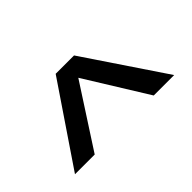

<svg xmlns="http://www.w3.org/2000/svg" viewBox="-141 -687 639 639"><g transform="rotate(45 178.0 -367.5)"><path d="M313 -134.3 31.2 -325.2V-411.6L313 -601.1V-504.9L93.8 -369.1L313 -227.1Z"/></g></svg>

Font: AntonioLight
Style: Regular
Weight: 300
Designer: Vernon Adams
Foundry: Vernon Adams
Version: Version 1.002